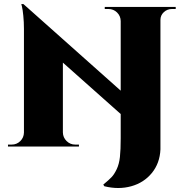

<svg xmlns="http://www.w3.org/2000/svg" viewBox="-20 -735 931 963"><path d="M505.4 -700.2H861.3V-689.9H842.8Q818.8 -689.9 801.8 -674.1Q784.7 -658.2 784.7 -635.3V13.2V14.2Q781.7 83.5 741.7 132.6Q701.7 181.6 638.2 199.2Q574.7 216.8 503.4 199.2L498 190.9Q526.4 167.5 539.8 153.3Q553.2 139.2 565.4 113.5Q577.6 87.9 581.5 52.2Q585.4 16.6 585.4 -42V-163.1L295.4 -420.9V-70.8Q295.9 -45.4 314 -27.6Q332 -9.8 357.4 -9.8H376V0H20V-9.8H38.6Q64 -9.8 81.8 -27.3Q99.6 -44.9 100.1 -70.3V-589.8Q100.1 -624.5 96.9 -655.8Q93.8 -687 90.3 -701.2L86.9 -714.8L97.7 -714.4L585.4 -280.3V-629.4Q585 -654.8 567.1 -672.4Q549.3 -689.9 523.9 -689.9H505.4Z"/></svg>

Font: Cinzel Black
Style: Regular
Weight: 900
Designer: Natanael Gama
Version: Version 1.001;PS 001.001;hotconv 1.0.56;makeotf.lib2.0.21325